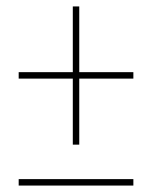

<svg xmlns="http://www.w3.org/2000/svg" viewBox="-20 -592 505 596"><path d="M206 -143V-348H38V-368H206V-572H226V-368H394V-348H226V-143ZM38 -16V-36H394V-16Z"/></svg>

Font: Noto Serif Display Condensed SemiBold
Style: Italic
Weight: 600
Width: 3
Italic angle: -12°
Designer: Monotype Design Team
Foundry: Monotype Imaging Inc.
Version: Version 2.009